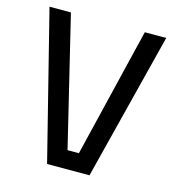

<svg xmlns="http://www.w3.org/2000/svg" viewBox="-103 -777 796 866"><g transform="rotate(15 294.5 -344.0)"><path d="M22 -688H122L268 -84H321L467 -688H567L393 0H195Z"/></g></svg>

Font: sheba-seeBold
Style: Regular
Weight: 600
Designer: Mohamed Galeb, the designers
Foundry: Kief Type Foundry
Version: Version 2.010; ttfautohint (v1.5.33-1714) -l 8 -r 50 -G 200 